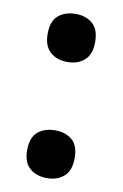

<svg xmlns="http://www.w3.org/2000/svg" viewBox="-70 -598 417 653"><g transform="rotate(10 138.0 -271.5)"><path d="M56 -70Q56 -114 79 -133.5Q102 -153 139 -153Q174 -153 197 -134Q220 -115 220 -71Q220 -28 197 -8Q174 12 139 12Q102 12 79 -8Q56 -28 56 -70ZM56 -472Q56 -516 79 -535.5Q102 -555 139 -555Q174 -555 197 -535.5Q220 -516 220 -472Q220 -429 197 -409Q174 -389 139 -389Q102 -389 79 -409.5Q56 -430 56 -472Z"/></g></svg>

Font: Noto Sans Thai SemiCondensed
Style: Bold
Weight: 700
Width: 4
Designer: Monotype Design Team
Foundry: Monotype Imaging Inc.
Version: Version 2.001